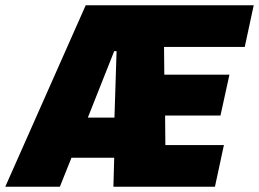

<svg xmlns="http://www.w3.org/2000/svg" viewBox="-75 -708 982 728"><path d="M-55 0 250 -688H887L853 -530H547L548 -425H795L761 -270H551L552 -158H774L740 0H355L358 -110H196L152 0ZM258 -262H359L367 -514H358Z"/></svg>

Font: Saira Semi Condensed Black
Style: Italic
Weight: 900
Width: 4
Italic angle: -12°
Designer: Hector Gatti with collaboration of the Omnibus-Type team
Foundry: Omnibus-Type
Version: Version 1.001; ttfautohint (v1.8)